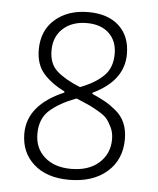

<svg xmlns="http://www.w3.org/2000/svg" viewBox="-47 -631 558 677"><g transform="rotate(5 232.5 -292.5)"><path d="M239 -590Q308 -590 347.5 -554Q387 -518 387 -454Q387 -360 278 -308V-304Q307 -291 325 -281Q343 -271 364 -253.5Q385 -236 395.5 -211.5Q406 -187 406 -155Q406 -82 356 -38.5Q306 5 222 5Q143 5 97 -36Q51 -77 51 -144Q51 -245 179 -300V-304Q132 -327 104 -359Q76 -391 76 -443Q76 -511 121.5 -550.5Q167 -590 239 -590ZM237 -551Q185 -551 153 -522Q121 -493 121 -444Q121 -397 149.5 -371.5Q178 -346 232 -324Q283 -343 313.5 -372Q344 -401 344 -451Q344 -497 315.5 -524Q287 -551 237 -551ZM224 -283Q165 -261 131 -231Q97 -201 97 -147Q97 -96 132 -65Q167 -34 226 -34Q288 -34 324.5 -66.5Q361 -99 361 -151Q361 -174 352 -192.5Q343 -211 334 -222Q325 -233 300.5 -247Q276 -261 266 -265Q256 -269 224 -283Z"/></g></svg>

Font: Alegreya Sans Light
Style: Regular
Weight: 300
Designer: Juan Pablo del Peral
Foundry: Huerta Tipografica
Version: Version 2.007